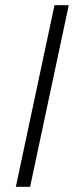

<svg xmlns="http://www.w3.org/2000/svg" viewBox="-20 -720 285 740"><path d="M41 0H96L245 -700H190Z"/></svg>

Font: Advent Pro
Style: Italic
Weight: 400
Italic angle: -12°
Designer: VivaRado, Andreas Kalpakidis
Foundry: VivaRado, Andreas Kalpakidis
Version: Version 3.000